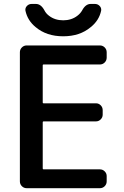

<svg xmlns="http://www.w3.org/2000/svg" viewBox="-20 -987 635 985"><path d="M110.4 -932.6Q108.4 -946.3 118.2 -956.5Q127.9 -966.8 142.6 -966.8H164.1Q190.4 -966.8 208 -933.6Q215.8 -918 231.4 -906.2Q261.7 -882.8 304.2 -882.8Q346.7 -882.8 377 -906.2Q392.6 -918 401.4 -933.6Q418.9 -966.8 445.3 -966.8H466.8Q481.4 -966.8 491.2 -956.5Q501 -946.3 499 -932.6Q488.3 -881.8 445.3 -847.7Q389.6 -800.8 304.2 -800.8Q218.8 -800.8 163.1 -847.7Q121.1 -881.8 110.4 -932.6ZM203.1 -656.2Q199.2 -656.2 199.2 -652.3V-460.9Q199.2 -457 203.1 -457H472.7Q486.3 -457 496.6 -446.8Q506.8 -436.5 506.8 -421.9V-398.4Q506.8 -384.8 496.6 -374.5Q486.3 -364.3 472.7 -364.3H203.1Q199.2 -364.3 199.2 -359.4V-123Q199.2 -118.2 203.1 -118.2H492.2Q506.8 -118.2 517.1 -107.9Q527.3 -97.7 527.3 -84V-56.6Q527.3 -42 517.1 -31.7Q506.8 -21.5 492.2 -21.5H117.2Q102.5 -21.5 92.3 -31.7Q82 -42 82 -56.6V-718.8Q82 -733.4 92.3 -743.7Q102.5 -753.9 117.2 -753.9H492.2Q506.8 -753.9 517.1 -743.7Q527.3 -733.4 527.3 -718.8V-691.4Q527.3 -676.8 517.1 -666.5Q506.8 -656.2 492.2 -656.2Z"/></svg>

Font: Gen Jyuu GothicL Medium
Style: Regular
Weight: 500
Designer: [Source Han Sans]
Ryoko NISHIZUKA  (kana & ideographs); Paul D. Hunt (Latin, Greek & Cyrillic); Wenlong ZHANG  (bopomofo
Version: Version 1.002.20150607